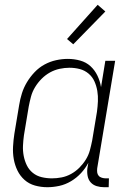

<svg xmlns="http://www.w3.org/2000/svg" viewBox="-20 -774 540 802"><path d="M178 8Q151 8 126 1Q101 -6 82.5 -22.5Q64 -39 53 -61.5Q42 -84 37.5 -109.5Q33 -135 34.5 -162Q36 -189 40 -215L60 -335Q64 -360 71.5 -384Q79 -408 92.5 -430.5Q106 -453 124.5 -472.5Q143 -492 166 -504.5Q189 -517 214 -522.5Q239 -528 263 -528Q290 -528 315 -521Q340 -514 358 -497.5Q376 -481 387 -458Q398 -435 402 -410L420 -520H461L386 -71Q385 -62 386 -54Q387 -46 392 -40Q397 -34 405.5 -31.5Q414 -29 422 -29H435L434 8H415Q399 8 384 3.5Q369 -1 359 -12Q349 -23 346 -39Q343 -55 345 -71L349 -94Q337 -71 318.5 -51Q300 -31 276.5 -17Q253 -3 227.5 2.5Q202 8 178 8ZM197 -29Q217 -29 237.5 -33Q258 -37 277 -47.5Q296 -58 311.5 -73.5Q327 -89 338.5 -107.5Q350 -126 355.5 -146.5Q361 -167 365 -187L385 -307Q388 -329 389 -351Q390 -373 386.5 -394Q383 -415 374.5 -434Q366 -453 350 -466.5Q334 -480 313.5 -485.5Q293 -491 270 -491Q250 -491 229 -486.5Q208 -482 189 -471.5Q170 -461 154 -445Q138 -429 126.5 -410Q115 -391 109.5 -370.5Q104 -350 100 -329L80 -209Q77 -187 76 -165.5Q75 -144 79 -123Q83 -102 92 -83.5Q101 -65 117 -52Q133 -39 154 -34Q175 -29 197 -29ZM286 -589 260 -611 388 -754 420 -726Z"/></svg>

Font: Iosevka Curly Extralight
Style: Italic
Weight: 200
Italic angle: -9°
Monospace: yes
Designer: Belleve Invis
Foundry: Belleve Invis
Version: Version 22.1.2; ttfautohint (v1.8.4)